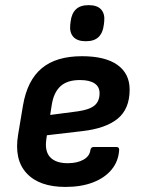

<svg xmlns="http://www.w3.org/2000/svg" viewBox="-20 -726 555 758"><path d="M238.4 12Q134.9 12 85 -42.1Q35.1 -96.1 51.5 -194.3L70.8 -310Q87.8 -409 144.9 -456.6Q202 -504.1 303.4 -504.1Q395.6 -504.1 443.7 -469.7Q491.8 -435.4 491.8 -372.1Q491.8 -296 444.4 -257.3Q397.1 -218.7 304.5 -208.3L165.1 -192L162.8 -175.5Q156.1 -128.6 178.2 -105.2Q200.3 -81.7 247.4 -81.7Q284.7 -81.7 309.3 -95.5Q333.9 -109.3 336.8 -133.2Q338.8 -145.6 349.2 -145.6H439.7Q451.1 -145.6 450.4 -133.9Q447.7 -89.4 420.8 -56.7Q394 -24 347.4 -6Q300.9 12 238.4 12ZM178.1 -272.2 287.4 -286.5Q333.6 -293.1 353.3 -309.7Q373.1 -326.3 373.1 -358.2Q373.1 -383.5 353.4 -396.7Q333.6 -410 295.4 -410Q245.6 -410 218.8 -385.6Q192.1 -361.2 184.4 -312.3ZM318.8 -563.2Q285.4 -563.2 269.8 -580.2Q254.2 -597.3 257.2 -627.4L258.9 -641.5Q262.6 -672.6 279.7 -689.1Q296.8 -705.7 329.9 -705.7Q364 -705.7 379.2 -688.6Q394.5 -671.6 391.5 -641.5L389.8 -627.4Q386.1 -596.3 369 -579.7Q351.9 -563.2 318.8 -563.2Z"/></svg>

Font: Sofia Sans Hairline
Style: Italic
Weight: 1
Italic angle: -9°
Designer: Botio Nikoltchev, Ani Petrova
Foundry: lettersoup
Version: Version 4.102